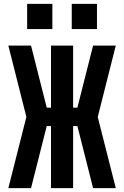

<svg xmlns="http://www.w3.org/2000/svg" viewBox="-20 -970 640 990"><path d="M577 0H460L379 -320H357V0H243V-320H221L140 0H23L116 -367L23 -735H140L221 -415H243V-735H357V-415H379L460 -735H577L484 -367ZM350 -820V-950H480V-820ZM120 -820V-950H250V-820Z"/></svg>

Font: Iosevka SS04 XBd Ex
Style: Regular
Weight: 800
Width: 7
Monospace: yes
Designer: Belleve Invis
Foundry: Belleve Invis
Version: Version 19.0.0; ttfautohint (v1.8.4)